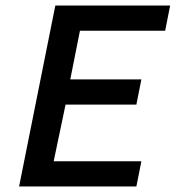

<svg xmlns="http://www.w3.org/2000/svg" viewBox="-20 -674 640 694"><path d="M49 0 180 -654H595L577 -563H269L234 -387H491L473 -296H217L174 -91H491L473 0Z"/></svg>

Font: Source Code Pro Semibold
Style: Italic
Weight: 600
Italic angle: -11°
Monospace: yes
Designer: Paul D. Hunt, Teo Tuominen
Foundry: Adobe Systems Incorporated
Version: Version 1.050;PS 1.000;hotconv 16.6.51;makeotf.lib2.5.65220